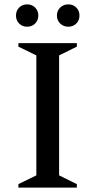

<svg xmlns="http://www.w3.org/2000/svg" viewBox="-20 -857 435 877"><path d="M64 0V-16L146 -56V-604L64 -644V-660H331V-644L250 -604V-56L331 -16V0ZM104 -735Q82 -735 67.5 -749.5Q53 -764 53 -786Q53 -808 67.5 -822.5Q82 -837 104 -837Q126 -837 140.5 -822.5Q155 -808 155 -786Q155 -764 140.5 -749.5Q126 -735 104 -735ZM292 -735Q270 -735 255 -749.5Q240 -764 240 -786Q240 -808 255 -822.5Q270 -837 292 -837Q314 -837 328.5 -822.5Q343 -808 343 -786Q343 -764 328.5 -749.5Q314 -735 292 -735Z"/></svg>

Font: Spectral Medium
Style: Regular
Weight: 500
Designer: Jean-Baptiste Levee
Foundry: Production Type
Version: Version 2.001